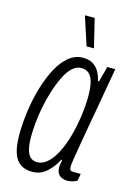

<svg xmlns="http://www.w3.org/2000/svg" viewBox="-113 -783 600 856"><g transform="rotate(15 187.0 -355.5)"><path d="M123 12Q90 12 68 -3Q46 -18 35.5 -50.5Q25 -83 25 -133Q25 -188 33.5 -247Q42 -306 58 -358Q74 -410 96 -450.5Q118 -491 147 -514.5Q176 -538 211 -538Q240 -538 258 -526.5Q276 -515 286.5 -496.5Q297 -478 302 -455H307L326 -526H363L342 -407Q338 -382 330.5 -341Q323 -300 315 -254Q307 -208 299.5 -165.5Q292 -123 287.5 -93.5Q283 -64 283 -56Q283 -45 286 -40Q289 -35 302 -35H335L329 -2Q320 3 307.5 6.5Q295 10 284 10Q265 10 250.5 0Q236 -10 234 -37Q234 -44 235.5 -53Q237 -62 239 -72L235 -74Q219 -41 190.5 -14.5Q162 12 123 12ZM133 -35Q154 -35 173.5 -49.5Q193 -64 209 -89.5Q225 -115 238 -149.5Q251 -184 260 -224Q266 -252 270 -278.5Q274 -305 276 -330Q278 -355 278 -378Q278 -415 272 -440.5Q266 -466 252 -479Q238 -492 216 -492Q194 -492 174.5 -474Q155 -456 139.5 -424Q124 -392 111 -351Q100 -315 92.5 -277.5Q85 -240 81.5 -204.5Q78 -169 78 -137Q78 -85 91.5 -60Q105 -35 133 -35ZM213 -591 171 -719V-723H215L247 -591Z"/></g></svg>

Font: Archivo ExtraCondensed ExtraLight
Style: Italic
Weight: 250
Width: 2
Italic angle: -10°
Designer: Hector Gatti
Foundry: Omnibus-Type
Version: Version 2.001